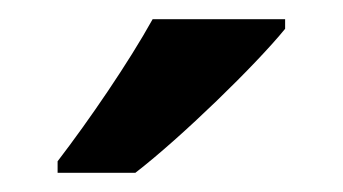

<svg xmlns="http://www.w3.org/2000/svg" viewBox="-20 -852 357 200"><path d="M277 -822V-832H139C114 -787 73 -727 40 -684V-672H121C169 -709 247 -785 277 -822Z"/></svg>

Font: Noto Sans Malayalam UI SemiCondensed SemiBold
Style: Regular
Weight: 600
Width: 4
Designer: Jelle Bosma - Monotype Design Team
Foundry: Monotype Imaging Inc.
Version: Version 2.104